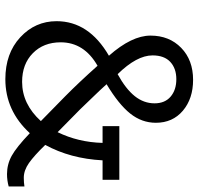

<svg xmlns="http://www.w3.org/2000/svg" viewBox="-32 -687 731 707"><g transform="rotate(90 333.5 -333.5)"><path d="M506.2 -345.7H444.4V-407.4H642V-345.7H570.4Q564.2 -227.2 513.6 -134.6Q553.1 -93.8 580.2 -74.7Q607.4 -55.6 634.6 -55.6Q651.9 -55.6 666.7 -58V0Q644.4 6.2 621 6.2Q585.2 6.2 553.7 -11.1Q522.2 -28.4 470.4 -77.8Q387.7 12.3 271.6 12.3Q176.5 12.3 117.3 -42.6Q58 -97.5 58 -176.5Q58 -295.1 185.2 -369.1Q111.1 -453.1 111.1 -522.2Q111.1 -591.4 156.2 -635.2Q201.2 -679 274.1 -679Q343.2 -679 387.7 -641.4Q432.1 -603.7 432.1 -542Q432.1 -490.1 398.1 -447.5Q364.2 -404.9 290.1 -360.5Q309.9 -338.3 334.6 -313Q359.3 -287.7 382.7 -263L466.7 -180.2Q503.7 -255.6 506.2 -345.7ZM135.8 -191.4Q135.8 -128.4 175.9 -88.9Q216 -49.4 281.5 -49.4Q363 -49.4 425.9 -118.5Q386.4 -156.8 334.6 -208Q282.7 -259.3 222.2 -327.2Q135.8 -277.8 135.8 -191.4ZM360.5 -537Q360.5 -575.3 335.8 -596.3Q311.1 -617.3 271.6 -617.3Q232.1 -617.3 208 -595.1Q184 -572.8 184 -529.6Q184 -471.6 253.1 -401.2Q307.4 -430.9 334 -464.2Q360.5 -497.5 360.5 -537Z"/></g></svg>

Font: Slabo 27px
Style: Regular
Weight: 400
Version: Version 1.02 Build 003a